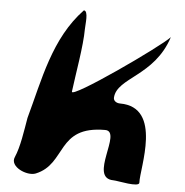

<svg xmlns="http://www.w3.org/2000/svg" viewBox="-54 -811 841 874"><g transform="rotate(5 366.5 -374.0)"><path d="M495 -351C478.7 -351 464.3 -360.3 465 -375C470 -468 640 -488 699 -672C660 -628 267.7 -351.4 272 -386C282.6 -470.9 305.8 -596.7 306 -675C306.1 -696.2 316.3 -759 294 -759C160.7 -619.7 130.3 -426.5 81 -249C70.4 -188.5 60.6 -115 39 -66C19.2 -20.8 101 15 140 0C277 -55 214.4 -225 438 -225C519.4 -225 378.6 0 496 0C514.5 0 615.8 23.8 614 0C609.5 -62.6 691.6 -351 495 -351Z"/></g></svg>

Font: Rocketfuel
Style: Regular
Weight: 400
Designer: Mew Too
Foundry: Cannot Into Space Fonts.
Version: Version 0.27